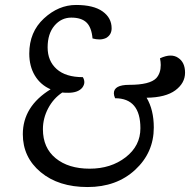

<svg xmlns="http://www.w3.org/2000/svg" viewBox="-20 -745 768 774"><path d="M439 -369Q439 -403 501 -403Q584 -403 610 -430Q628 -450 628 -483Q628 -495 625 -510Q649 -521 667 -521Q685 -521 698 -512Q726 -494 726 -452Q726 -410 687 -381Q648 -352 571 -351Q600 -302 600 -231Q600 -130 525 -60.5Q450 9 333 9Q216 9 144 -51Q72 -111 72 -204Q72 -316 184 -385Q143 -403 120.5 -440.5Q98 -478 98 -529Q98 -616 157 -670.5Q216 -725 286.5 -725Q357 -725 393.5 -699Q430 -673 430 -631Q430 -605 408 -592Q395 -586 381 -586Q367 -586 353 -590Q349 -635 328.5 -654.5Q308 -674 267.5 -674Q227 -674 199.5 -641.5Q172 -609 172 -554Q172 -499 208.5 -466.5Q245 -434 314 -434Q320 -424 320 -413.5Q320 -403 312 -392Q295 -371 255 -371Q239 -371 231 -372Q195 -348 174 -308Q153 -268 153 -224Q153 -149 204.5 -107Q256 -65 341.5 -65Q427 -65 486.5 -111Q546 -157 546 -228Q546 -349 444 -349Q439 -360 439 -369Z"/></svg>

Font: Laila
Style: Regular
Weight: 400
Designer: Hitesh Malaviya
Foundry: Indian Type Foundry
Version: Version 1.302;PS 1.0;hotconv 1.0.78;makeotf.lib2.5.61930; tt